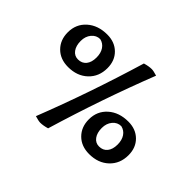

<svg xmlns="http://www.w3.org/2000/svg" viewBox="-144 -785 1070 1070"><g transform="rotate(45 391.0 -250.5)"><path d="M29 -390Q29 -455 75 -496Q121 -537 194 -537Q253 -537 290 -500.5Q327 -464 327 -405Q327 -338 282.5 -296Q238 -254 167 -254Q105 -254 67 -292Q29 -330 29 -390ZM242 -404Q242 -439 226.5 -462Q211 -485 184 -491Q154 -491 134 -467Q114 -443 114 -407Q114 -369 131 -346Q148 -323 176 -323Q207 -323 224.5 -344.5Q242 -366 242 -404ZM234 66Q354 -240 452 -567Q483 -576 505 -576Q519 -576 548 -567Q428 -261 330 66Q299 75 277 75Q263 75 234 66ZM455 -130Q455 -195 501 -236Q547 -277 620 -277Q679 -277 716 -240.5Q753 -204 753 -145Q753 -78 708.5 -36Q664 6 593 6Q531 6 493 -32Q455 -70 455 -130ZM668 -144Q668 -179 652.5 -202Q637 -225 610 -231Q580 -231 560 -207Q540 -183 540 -147Q540 -109 557 -86Q574 -63 602 -63Q633 -63 650.5 -84.5Q668 -106 668 -144Z"/></g></svg>

Font: Mirza SemiBold
Style: Regular
Weight: 600
Designer: Arabic design by Kourosh Beigpour, Latin design by Eduardo Tunni, engineering by Lasse Fister
Version: Version 1.0010g